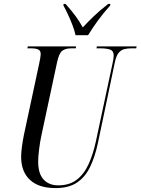

<svg xmlns="http://www.w3.org/2000/svg" viewBox="-20 -951 718 981"><path d="M264 10Q178 10 133 -32Q88 -74 88 -150Q88 -171 92 -201Q96 -231 102 -261L180 -625Q184 -644 186 -656Q188 -668 188 -675Q188 -692 175.5 -698Q163 -704 140 -704H120L122 -714H369L367 -704H343Q315 -704 298 -691.5Q281 -679 271 -630L192 -261Q185 -230 180 -190Q175 -150 175 -126Q175 -64 202.5 -34Q230 -4 278 -4Q335 -4 372.5 -33Q410 -62 433 -113Q456 -164 470 -229L555 -627Q561 -654 561 -667Q561 -691 542.5 -697.5Q524 -704 495 -704H473L475 -714H678L676 -704H650Q630 -704 613.5 -699.5Q597 -695 585 -679.5Q573 -664 566 -629L480 -219Q465 -149 440 -97.5Q415 -46 373 -18Q331 10 264 10ZM366 -771Q361 -795 350 -823.5Q339 -852 326.5 -878.5Q314 -905 304 -923L305 -931H315Q347 -895 367 -867.5Q387 -840 403 -811Q426 -836 457.5 -866.5Q489 -897 533 -931H544L543 -923Q507 -883 479.5 -845Q452 -807 430 -771Z"/></svg>

Font: Noto Serif Display ExtraCondensed
Style: Italic
Weight: 400
Width: 2
Italic angle: -12°
Designer: Monotype Design Team
Foundry: Monotype Imaging Inc.
Version: Version 2.009